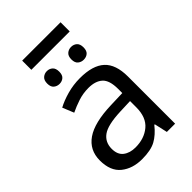

<svg xmlns="http://www.w3.org/2000/svg" viewBox="-245 -939 1051 1051"><g transform="rotate(-45 280.5 -413.0)"><path d="M288 -545Q386 -545 433 -502Q480 -459 480 -365V0H416L399 -76H395Q360 -32 321.5 -11Q283 10 215 10Q142 10 94 -28.5Q46 -67 46 -149Q46 -229 109 -272.5Q172 -316 303 -320L394 -323V-355Q394 -422 365 -448Q336 -474 283 -474Q241 -474 203 -461.5Q165 -449 132 -433L105 -499Q140 -518 188 -531.5Q236 -545 288 -545ZM393 -262 314 -259Q214 -255 175.5 -227Q137 -199 137 -148Q137 -103 164.5 -82Q192 -61 235 -61Q303 -61 348 -98.5Q393 -136 393 -214ZM429 -836V-765H132V-836ZM187 -700Q206 -700 219.5 -688Q233 -676 233 -650Q233 -624 219.5 -612.5Q206 -601 187 -601Q168 -601 154 -612.5Q140 -624 140 -650Q140 -676 154 -688Q168 -700 187 -700ZM374 -700Q394 -700 407.5 -688Q421 -676 421 -650Q421 -624 407.5 -612.5Q394 -601 374 -601Q355 -601 341 -612.5Q327 -624 327 -650Q327 -676 341 -688Q355 -700 374 -700Z"/></g></svg>

Font: Noto Sans IKEA
Style: Regular
Weight: 400
Designer: Monotype Design Team
Foundry: Monotype Imaging Inc.
Version: Version 2.001